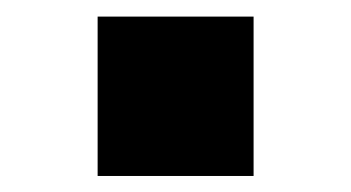

<svg xmlns="http://www.w3.org/2000/svg" viewBox="-20 -478 432 236"><path d="M100 -261.7V-457.6H291.7V-261.7Z"/></svg>

Font: Alexandria
Style: Regular
Weight: 400
Designer: Mohamed Gaber
Foundry: Kief Type Foundry
Version: Version 5.100